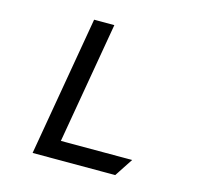

<svg xmlns="http://www.w3.org/2000/svg" viewBox="-89 -675 798 770"><g transform="rotate(15 310.0 -290.0)"><path d="M294 -580H210L110 0H453L503 -76H207Z"/></g></svg>

Font: Charger Monospace
Style: Regular
Weight: 400
Designer: Jasper
Foundry: Cannot Into Space Fonts
Version: Version 0.980